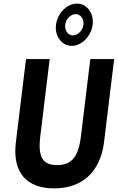

<svg xmlns="http://www.w3.org/2000/svg" viewBox="-20 -1030 652 1063"><path d="M341 -893C345 -925 372 -952 399 -952C426 -952 446 -925 442 -893C438 -861 411 -834 384 -834C357 -834 337 -861 341 -893ZM290 -893C282 -830 322 -776 377 -776C432 -776 485 -830 493 -893C501 -957 461 -1010 406 -1010C351 -1010 298 -957 290 -893ZM480 -703 428 -275C414 -159 375 -116 296 -116C217 -116 189 -159 203 -275L255 -703H124L68 -243C47 -74 128 13 280 13C431 13 535 -74 556 -243L612 -703Z"/></svg>

Font: Bluebird
Style: NrwObl
Weight: 400
Designer: Jasper
Foundry: Cannot Into Space Fonts
Version: Version 0.98